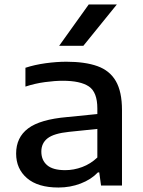

<svg xmlns="http://www.w3.org/2000/svg" viewBox="-20 -828 640 857"><path d="M241 9Q149 9 100.5 -32.8Q52 -74.5 52 -142.5Q52 -214.5 105.5 -254.8Q159 -295 279.5 -305.5L414.5 -319V-344Q414.5 -416.5 376.8 -442Q339 -467.5 260 -467.5Q225 -467.5 180.5 -461.5Q136 -455.5 93.5 -441.5V-525.5Q134.5 -539 183.8 -545.8Q233 -552.5 276 -552.5Q359.5 -552.5 414.8 -532.8Q470 -513 497.2 -465.8Q524.5 -418.5 524.5 -336.5V0H431L423 -58.5H417Q386.5 -26.5 340 -8.8Q293.5 9 241 9ZM164.5 -151.5Q164.5 -113 190.2 -90.8Q216 -68.5 271 -68.5Q309.5 -68.5 347 -82.5Q384.5 -96.5 414.5 -125V-252.5L288 -239.5Q220.5 -232.5 192.5 -210.8Q164.5 -189 164.5 -151.5ZM244 -623.5 376 -808H501.5L352 -623.5Z"/></svg>

Font: Encode Sans Expanded Expanded Medium
Style: Regular
Weight: 500
Width: 7
Designer: Multiple Designers
Foundry: Impallari Type
Version: Version 3.000; ttfautohint (v1.8.3) -l 8 -r 50 -G 200 -x 14 